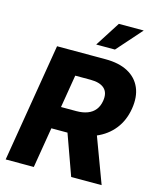

<svg xmlns="http://www.w3.org/2000/svg" viewBox="-136 -1045 934 1139"><g transform="rotate(15 330.5 -475.5)"><path d="M9.8 0 130.4 -727.5H428.7Q511.2 -727.5 566.2 -698Q621.1 -668.5 644.5 -614Q668 -559.6 655.8 -484.9Q643.6 -410.2 601.6 -357.2Q559.6 -304.2 493.4 -276.4Q427.2 -248.5 343.3 -248.5H154.8L177.2 -385.3H340.8Q379.9 -385.3 408.9 -396.5Q438 -407.7 455.6 -429.9Q473.1 -452.1 478.5 -485.4Q486.8 -535.6 459.5 -561.3Q432.1 -586.9 374 -586.9H279.8L182.6 0ZM412.1 0 293 -331.5H475.6L599.1 0ZM352.1 -797.4 450.2 -950.7H603L467.3 -797.4Z"/></g></svg>

Font: Inter 18pt ExtraBold
Style: Italic
Weight: 800
Italic angle: -9.3988°
Designer: Rasmus Andersson
Foundry: rsms
Version: Version 4.001;git-66647c0bb